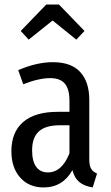

<svg xmlns="http://www.w3.org/2000/svg" viewBox="-20 -811 486 843"><path d="M406 -49 387 12Q350 6 328.5 -11.5Q307 -29 298 -64Q255 12 172 12Q107 12 68.5 -31.5Q30 -75 30 -147Q30 -231 82 -275.5Q134 -320 233 -320H285V-368Q285 -420 264.5 -444Q244 -468 201 -468Q150 -468 82 -441L60 -503Q141 -538 212 -538Q293 -538 332.5 -494.5Q372 -451 372 -372V-112Q372 -84 380 -70.5Q388 -57 406 -49ZM285 -138V-261H243Q180 -261 150.5 -234Q121 -207 121 -151Q121 -103 139 -78.5Q157 -54 190 -54Q252 -54 285 -138ZM71 -675 183 -791H239L351 -675L315 -637L211 -721L106 -637Z"/></svg>

Font: Fira Sans Compressed
Style: Regular
Weight: 400
Width: 1
Designer: bBox Type GmbH & Carrois Corporate GbR & Edenspiekermann AG
Foundry: bBox Type GmbH & Carrois Corporate GbR & Edenspiekermann AG
Version: Version 4.301